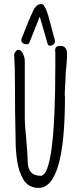

<svg xmlns="http://www.w3.org/2000/svg" viewBox="-20 -902 401 937"><path d="M94 -26Q70 -68 63 -121Q56 -167 56 -231Q53 -339 53 -495L52 -572Q51 -578 51 -592Q49 -630 49 -638Q58 -659 70 -659Q82 -659 91.5 -641Q101 -623 101 -602V-330Q101 -290 108 -224Q115 -142 115 -118Q115 -44 178 -44Q250 -44 250 -582V-638V-647Q249 -650 249 -655Q249 -667 254.5 -672.5Q260 -678 276 -678Q289 -678 296.5 -670.5Q304 -663 306 -653Q307 -647 307 -630Q307 -614 304 -579Q300 -550 300 -529Q300 -506 298 -488L296 -446V-438Q297 -434 297 -429Q297 15 168 15Q144 15 125 4.5Q106 -6 94 -26ZM213 -686 174 -821 123 -693Q120 -686 109 -686Q99 -686 91.5 -691.5Q84 -697 84 -706Q84 -712 86 -715L121 -803Q125 -811 133 -830Q141 -849 145 -856Q156 -874 168 -880Q176 -882 182 -882Q190 -882 196 -873Q210 -851 221 -805L234 -757Q243 -721 247 -709Q248 -706 248 -700Q248 -691 241 -685Q234 -679 225 -679Q215 -679 213 -686Z"/></svg>

Font: Amatic SC
Style: Bold
Weight: 700
Designer: Multiple Designers
Foundry: Vernon Adams
Version: Version 2.505